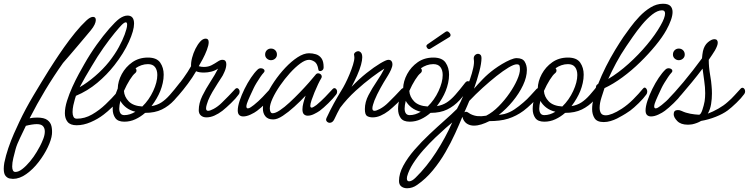

<svg xmlns="http://www.w3.org/2000/svg" viewBox="-63 -632 3994 1024"><path d="M346 36Q312 36 297.5 18Q283 0 283 -28Q283 -58 294.5 -94.5Q306 -131 323 -168.5Q340 -206 357.5 -238Q375 -270 386 -289Q417 -344 452.5 -393.5Q488 -443 520.5 -480Q553 -517 573 -532Q597 -549 617 -549Q652 -549 652 -506Q652 -470 624.5 -409Q597 -348 547 -284Q507 -233 455.5 -190Q404 -147 342 -121Q341 -118 336.5 -103.5Q332 -89 328 -70Q324 -51 324 -34Q324 -19 329 -9Q334 1 347 1Q389 1 428 -21.5Q467 -44 500.5 -76Q534 -108 559 -137Q563 -142 569 -142Q574 -142 578.5 -136.5Q583 -131 583 -123Q583 -114 578 -108Q563 -87 536.5 -61.5Q510 -36 490 -21Q459 3 420.5 19.5Q382 36 346 36ZM6 322Q1 322 -11 320Q-23 318 -33 306.5Q-43 295 -43 268Q-43 254 -40 236Q-32 197 -18.5 157.5Q-5 118 11 81.5Q27 45 40 18Q72 -50 115.5 -123Q159 -196 199 -260Q208 -274 229 -306.5Q250 -339 278.5 -379.5Q307 -420 338 -458Q369 -496 397 -522Q418 -542 433 -542Q448 -542 448 -525Q448 -515 441.5 -501Q435 -487 421 -470Q411 -458 392.5 -436Q374 -414 352 -388Q330 -362 309 -337.5Q288 -313 273 -296Q224 -227 178.5 -151.5Q133 -76 95 -1Q103 -3 113 -4Q123 -5 135 -5Q172 -5 189.5 8Q207 21 211.5 41Q216 61 214 84Q211 113 192 153Q173 193 143 232Q113 271 77 296.5Q41 322 6 322ZM362 -167Q402 -190 444 -226Q486 -262 519 -303Q551 -344 571 -381Q591 -418 602 -448Q607 -462 611 -476Q615 -490 615 -500Q615 -513 608 -513Q600 -513 586 -499Q575 -488 548.5 -456Q522 -424 489.5 -378Q457 -332 426 -279Q408 -250 392 -221.5Q376 -193 362 -167ZM19 285Q36 285 56 269.5Q76 254 96.5 229.5Q117 205 133 178Q140 167 150 148Q160 129 168 108Q176 87 176 69Q176 52 166.5 41Q157 30 133 30Q122 30 106 32.5Q90 35 75 39Q62 67 44.5 102.5Q27 138 20 164Q14 186 8 211Q2 236 2 256Q2 269 6 277Q10 285 19 285Z M600 17Q566 17 552 -2.5Q538 -22 538 -51Q538 -75 545.5 -103.5Q553 -132 565 -160Q566 -199 586.5 -237Q607 -275 642.5 -300Q678 -325 726 -325Q773 -325 791.5 -298Q810 -271 810 -234Q810 -212 805 -189.5Q800 -167 792 -147Q784 -127 772 -106.5Q760 -86 745 -66Q775 -71 797.5 -85.5Q820 -100 843 -126Q866 -152 897 -192Q903 -199 910 -199Q918 -199 923.5 -194Q929 -189 929 -181Q929 -175 925 -170Q896 -130 866.5 -98Q837 -66 800 -48Q763 -30 711 -30Q687 -9 659 4Q631 17 600 17ZM658 -242Q646 -233 629 -206Q612 -179 598 -147Q600 -116 623.5 -91.5Q647 -67 696 -64Q732 -99 754 -146.5Q776 -194 776 -232Q776 -258 764 -274Q752 -290 726 -290Q708 -290 691 -284Q674 -278 660 -268Q665 -263 665 -256Q665 -248 658 -242ZM573 -53Q573 -37 579.5 -27.5Q586 -18 600 -18Q629 -18 659 -36Q630 -43 610 -58.5Q590 -74 579 -94Q573 -70 573 -53Z M1038 -6Q1020 -6 1008.5 -16Q997 -26 997 -44Q997 -82 1016 -120.5Q1035 -159 1059.5 -196.5Q1084 -234 1100 -266Q1084 -255 1064 -250Q1044 -245 1025 -245Q998 -245 983 -252Q964 -219 939 -185.5Q914 -152 890.5 -125Q867 -98 851 -84Q844 -78 837 -78Q830 -78 825 -83Q820 -88 820 -94Q820 -99 824 -103Q842 -122 866.5 -152Q891 -182 915.5 -216Q940 -250 956 -279Q955 -299 961.5 -324Q968 -349 979.5 -372Q991 -395 1005 -410.5Q1019 -426 1034 -426Q1050 -426 1050 -407Q1050 -391 1040.5 -366Q1031 -341 1018.5 -317.5Q1006 -294 997 -279Q1010 -275 1024 -275Q1048 -275 1066 -284.5Q1084 -294 1098 -303.5Q1112 -313 1122 -313Q1135 -313 1139.5 -306.5Q1144 -300 1144 -290Q1144 -271 1134 -248.5Q1124 -226 1119 -220Q1112 -209 1098 -187.5Q1084 -166 1070 -142Q1056 -118 1047 -96Q1043 -85 1039.5 -73.5Q1036 -62 1036 -54Q1036 -41 1047 -41Q1057 -41 1076 -51Q1100 -64 1120.5 -84.5Q1141 -105 1156 -120Q1157 -121 1165.5 -130Q1174 -139 1182.5 -148Q1191 -157 1191 -157Q1195 -162 1201 -162Q1206 -162 1210.5 -156.5Q1215 -151 1215 -143Q1215 -134 1210 -128Q1195 -107 1169 -82Q1143 -57 1123 -41Q1102 -25 1080.5 -15.5Q1059 -6 1038 -6Z M1382 -311Q1370 -311 1360.5 -319.5Q1351 -328 1351 -341Q1351 -355 1360 -364Q1369 -373 1382 -373Q1396 -373 1405 -364Q1414 -355 1414 -341Q1414 -328 1404.5 -319.5Q1395 -311 1382 -311ZM1234 -11Q1221 -11 1213 -18.5Q1205 -26 1205 -43Q1205 -64 1215 -94.5Q1225 -125 1241 -157.5Q1257 -190 1275.5 -217.5Q1294 -245 1311 -261Q1318 -268 1328 -268Q1336 -268 1342 -264Q1348 -260 1348 -254Q1348 -249 1343 -244Q1336 -237 1325.5 -221.5Q1315 -206 1305 -189.5Q1295 -173 1290 -162Q1281 -143 1270 -119Q1259 -95 1254 -80Q1251 -70 1251 -65Q1251 -54 1259 -54Q1266 -54 1275 -60.5Q1284 -67 1291 -72Q1316 -92 1337.5 -114.5Q1359 -137 1377 -157Q1381 -162 1387 -162Q1392 -162 1396.5 -156.5Q1401 -151 1401 -143Q1401 -134 1396 -128Q1381 -107 1354.5 -81.5Q1328 -56 1308 -41Q1295 -31 1273.5 -21Q1252 -11 1234 -11Z M1394 5Q1366 5 1352.5 -11.5Q1339 -28 1339 -53Q1339 -81 1355.5 -118.5Q1372 -156 1399 -196Q1426 -236 1458.5 -270.5Q1491 -305 1524 -326.5Q1557 -348 1585 -348Q1604 -348 1622 -342.5Q1640 -337 1651.5 -321Q1663 -305 1663 -274Q1663 -263 1657 -258Q1651 -253 1646 -253Q1635 -253 1635 -261Q1630 -293 1614.5 -303Q1599 -313 1585 -313Q1565 -313 1538 -293Q1511 -273 1483 -242Q1455 -211 1430.5 -175.5Q1406 -140 1391 -107.5Q1376 -75 1376 -54Q1376 -44 1379.5 -36Q1383 -28 1391 -28Q1406 -28 1430 -44Q1454 -60 1481.5 -85.5Q1509 -111 1536 -139Q1563 -167 1585 -192Q1607 -217 1619 -232Q1625 -241 1634 -241Q1641 -241 1647 -236Q1653 -231 1653 -223Q1653 -219 1650 -214Q1643 -203 1633.5 -183Q1624 -163 1614.5 -140Q1605 -117 1598.5 -97.5Q1592 -78 1592 -68Q1592 -58 1599 -58Q1604 -58 1611.5 -63Q1619 -68 1625 -72Q1649 -92 1671 -114.5Q1693 -137 1711 -157Q1715 -162 1721 -162Q1726 -162 1730.5 -156.5Q1735 -151 1735 -143Q1735 -134 1730 -128Q1714 -107 1688 -81.5Q1662 -56 1642 -41Q1629 -32 1611.5 -23.5Q1594 -15 1578 -15Q1566 -15 1558 -22.5Q1550 -30 1550 -49Q1550 -64 1555 -83Q1560 -102 1567 -122Q1539 -92 1507 -63Q1475 -34 1445.5 -14.5Q1416 5 1394 5Z M1695 23Q1688 23 1682 18Q1676 13 1676 6Q1676 4 1678 -2Q1698 -45 1717.5 -80.5Q1737 -116 1758 -150Q1767 -164 1778.5 -186.5Q1790 -209 1801 -235.5Q1812 -262 1819.5 -286Q1827 -310 1827 -325Q1827 -333 1826 -336Q1825 -337 1825 -340Q1825 -348 1832.5 -353.5Q1840 -359 1847 -359Q1855 -359 1862 -351.5Q1869 -344 1869 -326Q1869 -311 1862.5 -286.5Q1856 -262 1841 -228Q1833 -211 1826 -196.5Q1819 -182 1812 -169Q1851 -210 1892 -242.5Q1933 -275 1965 -294Q1997 -313 2008 -313Q2020 -313 2025 -306Q2030 -299 2030 -290Q2030 -277 2022.5 -260.5Q2015 -244 2007 -231Q1999 -218 1996 -213Q1985 -196 1966 -162Q1947 -128 1934 -96Q1930 -85 1926.5 -73.5Q1923 -62 1923 -54Q1923 -41 1934 -41Q1944 -41 1963 -51Q1987 -64 2007.5 -84.5Q2028 -105 2043 -120Q2044 -121 2052.5 -130Q2061 -139 2069.5 -148Q2078 -157 2078 -157Q2082 -162 2088 -162Q2093 -162 2097.5 -156.5Q2102 -151 2102 -143Q2102 -134 2097 -128Q2082 -107 2056 -82Q2030 -57 2010 -41Q1989 -25 1967.5 -15.5Q1946 -6 1925 -6Q1907 -6 1895 -13Q1883 -20 1883 -50Q1883 -88 1902.5 -125Q1922 -162 1946.5 -198Q1971 -234 1987 -266Q1962 -251 1920.5 -220Q1879 -189 1833.5 -147.5Q1788 -106 1751 -57Q1744 -44 1736 -29Q1728 -14 1720 4Q1711 23 1695 23Z M2122 17Q2088 17 2074 -2.5Q2060 -22 2060 -51Q2060 -75 2067.5 -103.5Q2075 -132 2087 -160Q2088 -199 2108.5 -237Q2129 -275 2164.5 -300Q2200 -325 2248 -325Q2295 -325 2313.5 -298Q2332 -271 2332 -234Q2332 -212 2327 -189.5Q2322 -167 2314 -147Q2306 -127 2294 -106.5Q2282 -86 2267 -66Q2297 -71 2319.5 -85.5Q2342 -100 2365 -126Q2388 -152 2419 -192Q2425 -199 2432 -199Q2440 -199 2445.5 -194Q2451 -189 2451 -181Q2451 -175 2447 -170Q2418 -130 2388.5 -98Q2359 -66 2322 -48Q2285 -30 2233 -30Q2209 -9 2181 4Q2153 17 2122 17ZM2180 -242Q2168 -233 2151 -206Q2134 -179 2120 -147Q2122 -116 2145.5 -91.5Q2169 -67 2218 -64Q2254 -99 2276 -146.5Q2298 -194 2298 -232Q2298 -258 2286 -274Q2274 -290 2248 -290Q2230 -290 2213 -284Q2196 -278 2182 -268Q2187 -263 2187 -256Q2187 -248 2180 -242ZM2095 -53Q2095 -37 2101.5 -27.5Q2108 -18 2122 -18Q2151 -18 2181 -36Q2152 -43 2132 -58.5Q2112 -74 2101 -94Q2095 -70 2095 -53ZM2226 -370Q2217 -370 2212 -382L2211 -386Q2211 -389 2213 -391.5Q2215 -394 2216 -395L2313 -462Q2318 -465 2322 -465Q2327 -465 2333.5 -458Q2340 -451 2340 -446Q2340 -437 2332 -433L2232 -372Q2228 -370 2226 -370Z M2808 -162Q2813 -162 2817.5 -156.5Q2822 -151 2822 -143Q2822 -134 2817 -128Q2802 -107 2775.5 -81.5Q2749 -56 2729 -41Q2691 -13 2647 1Q2625 8 2599 11Q2573 14 2547 14Q2525 25 2504.5 31.5Q2484 38 2464 38Q2446 38 2430.5 29.5Q2415 21 2407 3Q2406 0 2405 -3Q2404 -6 2403 -9Q2387 30 2364.5 79.5Q2342 129 2312.5 180Q2283 231 2245.5 276.5Q2208 322 2162 354Q2137 372 2108 372Q2090 372 2077.5 362.5Q2065 353 2065 333Q2065 294 2088 251.5Q2111 209 2148 166.5Q2185 124 2227.5 84Q2270 44 2309 9.5Q2348 -25 2374 -51Q2381 -63 2393 -88Q2405 -113 2418.5 -144.5Q2432 -176 2443.5 -209Q2455 -242 2461 -270Q2467 -298 2464 -315Q2462 -329 2469.5 -337Q2477 -345 2487 -345Q2494 -345 2499.5 -339.5Q2505 -334 2505 -323Q2505 -295 2493.5 -251Q2482 -207 2465 -159Q2484 -181 2511.5 -209.5Q2539 -238 2573 -263Q2592 -277 2614.5 -290.5Q2637 -304 2658 -313Q2679 -322 2692 -322Q2724 -322 2735.5 -303Q2747 -284 2747 -259Q2747 -221 2726.5 -177.5Q2706 -134 2672 -92.5Q2638 -51 2597 -19Q2606 -20 2613.5 -21.5Q2621 -23 2627 -24Q2656 -32 2680.5 -48.5Q2705 -65 2729 -86Q2749 -103 2766 -122Q2783 -141 2798 -157Q2802 -162 2808 -162ZM2693 -289Q2678 -289 2649.5 -272Q2621 -255 2585 -226.5Q2549 -198 2511 -163.5Q2473 -129 2440 -94Q2435 -81 2429 -68Q2423 -55 2418 -43Q2417 -41 2416 -38.5Q2415 -36 2414 -33Q2419 -36 2423 -36Q2428 -36 2435 -31Q2442 -26 2446 -24Q2466 -14 2486 -12.5Q2506 -11 2530 -15Q2565 -33 2597 -65.5Q2629 -98 2654.5 -135Q2680 -172 2695 -206Q2710 -240 2710 -262Q2710 -273 2708 -281Q2706 -289 2693 -289ZM2154 315Q2213 257 2262.5 180.5Q2312 104 2349 21Q2339 29 2314.5 50.5Q2290 72 2258.5 102Q2227 132 2195.5 167.5Q2164 203 2140.5 239.5Q2117 276 2108 310Q2107 314 2107 320Q2107 335 2119 335Q2134 335 2154 315Z M2840 17Q2806 17 2792 -2.5Q2778 -22 2778 -51Q2778 -75 2785.5 -103.5Q2793 -132 2805 -160Q2806 -199 2826.5 -237Q2847 -275 2882.5 -300Q2918 -325 2966 -325Q3013 -325 3031.5 -298Q3050 -271 3050 -234Q3050 -212 3045 -189.5Q3040 -167 3032 -147Q3024 -127 3012 -106.5Q3000 -86 2985 -66Q3015 -71 3037.5 -85.5Q3060 -100 3083 -126Q3106 -152 3137 -192Q3143 -199 3150 -199Q3158 -199 3163.5 -194Q3169 -189 3169 -181Q3169 -175 3165 -170Q3136 -130 3106.5 -98Q3077 -66 3040 -48Q3003 -30 2951 -30Q2927 -9 2899 4Q2871 17 2840 17ZM2898 -242Q2886 -233 2869 -206Q2852 -179 2838 -147Q2840 -116 2863.5 -91.5Q2887 -67 2936 -64Q2972 -99 2994 -146.5Q3016 -194 3016 -232Q3016 -258 3004 -274Q2992 -290 2966 -290Q2948 -290 2931 -284Q2914 -278 2900 -268Q2905 -263 2905 -256Q2905 -248 2898 -242ZM2813 -53Q2813 -37 2819.5 -27.5Q2826 -18 2840 -18Q2869 -18 2899 -36Q2870 -43 2850 -58.5Q2830 -74 2819 -94Q2813 -70 2813 -53Z M3157 19Q3121 19 3108 -1.5Q3095 -22 3095 -50Q3095 -76 3101.5 -102.5Q3108 -129 3114 -147Q3115 -151 3117 -155Q3115 -158 3115 -163Q3115 -180 3127 -184Q3145 -230 3169 -277.5Q3193 -325 3218 -366Q3243 -407 3262 -435Q3277 -456 3298.5 -485.5Q3320 -515 3347.5 -544Q3375 -573 3407 -592.5Q3439 -612 3473 -612Q3501 -612 3512.5 -600Q3524 -588 3524 -568Q3524 -549 3515 -524Q3506 -499 3491 -472Q3470 -434 3433 -389Q3396 -344 3351 -300Q3306 -256 3257 -220Q3208 -184 3161 -162Q3155 -143 3145 -112.5Q3135 -82 3135 -57Q3135 -40 3142 -28.5Q3149 -17 3168 -17Q3182 -17 3203.5 -25.5Q3225 -34 3253 -52Q3285 -73 3314 -102Q3343 -131 3366 -159Q3371 -165 3375 -165Q3380 -165 3384.5 -158.5Q3389 -152 3389 -144Q3389 -134 3384 -128Q3369 -107 3343.5 -82Q3318 -57 3298 -42Q3288 -35 3274 -26Q3260 -17 3228 0Q3212 8 3193.5 13.5Q3175 19 3157 19ZM3277 -385Q3247 -341 3223 -296Q3199 -251 3181 -211Q3235 -243 3289 -291.5Q3343 -340 3388 -394Q3433 -448 3460 -496Q3484 -538 3484 -560Q3484 -577 3468 -577Q3444 -577 3416 -555Q3388 -533 3361 -500.5Q3334 -468 3312 -436Q3290 -404 3277 -385Z M3557 -311Q3545 -311 3535.5 -319.5Q3526 -328 3526 -341Q3526 -355 3535 -364Q3544 -373 3557 -373Q3571 -373 3580 -364Q3589 -355 3589 -341Q3589 -328 3579.5 -319.5Q3570 -311 3557 -311ZM3409 -11Q3396 -11 3388 -18.5Q3380 -26 3380 -43Q3380 -64 3390 -94.5Q3400 -125 3416 -157.5Q3432 -190 3450.5 -217.5Q3469 -245 3486 -261Q3493 -268 3503 -268Q3511 -268 3517 -264Q3523 -260 3523 -254Q3523 -249 3518 -244Q3511 -237 3500.5 -221.5Q3490 -206 3480 -189.5Q3470 -173 3465 -162Q3456 -143 3445 -119Q3434 -95 3429 -80Q3426 -70 3426 -65Q3426 -54 3434 -54Q3441 -54 3450 -60.5Q3459 -67 3466 -72Q3491 -92 3512.5 -114.5Q3534 -137 3552 -157Q3556 -162 3562 -162Q3567 -162 3571.5 -156.5Q3576 -151 3576 -143Q3576 -134 3571 -128Q3556 -107 3529.5 -81.5Q3503 -56 3483 -41Q3470 -31 3448.5 -21Q3427 -11 3409 -11Z M3605 33Q3568 33 3549 13.5Q3530 -6 3530 -23Q3530 -45 3552 -45Q3557 -45 3562 -44Q3567 -43 3573 -40Q3594 -30 3618.5 -25.5Q3643 -21 3666 -20Q3675 -22 3683 -46Q3691 -70 3695 -92Q3698 -113 3698 -135Q3698 -167 3693 -200Q3688 -233 3684 -266Q3657 -230 3627 -193.5Q3597 -157 3571 -127Q3545 -97 3527 -81Q3523 -77 3517 -77Q3510 -77 3505 -82.5Q3500 -88 3500 -95Q3500 -104 3507 -110Q3516 -119 3536 -141Q3556 -163 3581.5 -193.5Q3607 -224 3633 -257.5Q3659 -291 3681 -321Q3682 -331 3683 -340.5Q3684 -350 3686 -359Q3693 -390 3712.5 -406.5Q3732 -423 3747 -423Q3765 -423 3765 -404Q3765 -390 3750 -363Q3743 -352 3735 -339.5Q3727 -327 3717 -313Q3717 -275 3724 -234.5Q3731 -194 3732 -174Q3733 -164 3733.5 -154Q3734 -144 3734 -133Q3734 -105 3729.5 -77Q3725 -49 3712 -26Q3739 -36 3768 -52.5Q3797 -69 3818 -88Q3838 -105 3855 -124Q3872 -143 3887 -159Q3891 -164 3897 -164Q3902 -164 3906.5 -158.5Q3911 -153 3911 -145Q3911 -136 3906 -130Q3891 -109 3864.5 -83.5Q3838 -58 3818 -43Q3792 -24 3754 -9Q3716 6 3676 13Q3656 25 3629 31Q3622 32 3616 32.5Q3610 33 3605 33Z"/></svg>

Font: Meow Script
Style: Regular
Weight: 400
Designer: Robert E. Leuschke
Foundry: Robert E. Leuschke
Version: Version 1.010; ttfautohint (v1.8.3)